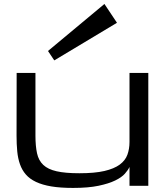

<svg xmlns="http://www.w3.org/2000/svg" viewBox="-20 -926 822 957"><path d="M156.7 -562.5V-250Q156.7 -197.8 164.6 -161.9Q172.4 -126 195.8 -104Q219.2 -82 262.2 -72.3Q305.2 -62.5 375.5 -62.5Q451.7 -62.5 500.2 -73.7Q548.8 -85 576.7 -105.5Q604.5 -126 615 -154.8Q625.5 -183.6 625.5 -218.8V-562.5H719.2V0H625.5V-93.8Q618.7 -78.6 602.5 -60.3Q586.4 -42 554.2 -26.4Q522 -10.7 470.9 0Q419.9 10.7 344.2 10.7Q281.2 10.7 236.1 3.2Q190.9 -4.4 159.4 -19.3Q127.9 -34.2 108.9 -56.2Q89.8 -78.1 79.6 -107.2Q69.3 -136.2 65.9 -171.9Q62.5 -207.5 62.5 -250L63 -562.5ZM563 -812.5 500.5 -906.2 219.2 -671.9 250.5 -625Z"/></svg>

Font: Michroma
Style: Regular
Weight: 400
Version: Version 1.000